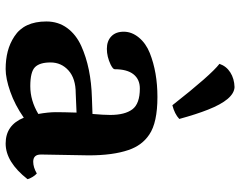

<svg xmlns="http://www.w3.org/2000/svg" viewBox="-105 -725 847 677"><g transform="rotate(90 318.5 -386.5)"><path d="M527.8 -275.9 524.9 -111.8Q524.9 -109.4 524.9 -106.9Q524.9 -80.1 550.3 -80.1Q569.8 -80.1 591.8 -92.8Q598.6 -86.9 604.7 -76.4Q610.8 -65.9 611.8 -60.1Q551.3 17.1 486.1 17.1Q420.9 17.1 395 -46.9Q350.1 -15.6 303.5 0.7Q256.8 17.1 223.4 17.1Q189.9 17.1 161.4 9.8Q132.8 2.4 108.4 -13.7Q55.7 -47.9 55.7 -126.5Q55.7 -168.5 78.9 -200Q102.1 -231.4 142.1 -249.5Q218.8 -284.2 325.2 -287.1L381.8 -289.1Q385.3 -328.6 385.3 -351.6Q385.3 -403.3 365.5 -429.7Q345.7 -456.1 292 -456.1Q259.8 -456.1 241.9 -433.6Q224.1 -411.1 224.1 -367.2Q224.1 -361.3 207.5 -353Q179.7 -339.8 152.1 -339.8Q124.5 -339.8 108.2 -355.5Q91.8 -371.1 91.8 -399.4Q91.8 -427.7 112.3 -452.6Q132.8 -477.5 167 -491.2Q234.9 -518.1 321.8 -518.1Q412.6 -518.1 454.6 -489.3Q492.7 -463.9 508.8 -416.5Q527.8 -361.3 527.8 -275.9ZM381.8 -98.1Q375.5 -133.8 375.5 -159.9Q375.5 -186 377 -232.9L309.1 -230Q256.8 -230 228.5 -204.6Q200.2 -179.2 200.2 -141.1Q200.2 -103 216.8 -86.4Q233.4 -69.8 283.9 -69.8Q334.5 -69.8 381.8 -98.1ZM399.4 -595.2Q381.8 -578.6 351.1 -570.8Q244.1 -707 205.1 -736.8Q213.4 -761.2 235.4 -775.1Q257.3 -789.1 287.1 -790Q330.6 -788.1 366.7 -696.3Q382.8 -655.8 399.4 -595.2Z"/></g></svg>

Font: Marko One
Style: Regular
Weight: 400
Designer: Zhenya Spizhovyi
Foundry: Cyreal
Version: Version 1.003